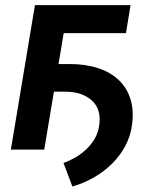

<svg xmlns="http://www.w3.org/2000/svg" viewBox="-20 -565 606 725"><path d="M111.9 -545.5H473L455.6 -440H220.5L201 -323.2H243.3Q303.6 -323.2 351 -307.5Q398.4 -291.9 429.7 -261.5Q460.9 -231.2 473.7 -187.1Q486.5 -143.1 477.3 -85.9Q471.6 -48.7 453.1 -13.8Q434.7 21 405.5 50.6Q376.4 80.3 337.7 103.2Q299 126.1 253.2 139.2L219.8 50.4Q242.5 42.3 264.7 29.5Q286.9 16.7 305.2 -0.7Q323.5 -18.1 336.5 -39.4Q349.4 -60.7 353.7 -85.9Q365.1 -149.5 328.1 -184.3Q291.5 -218.8 225.9 -218.8H183.6L147 0H21Z"/></svg>

Font: Inter P Semi Bold
Style: Italic
Weight: 600
Italic angle: 9.39999°
Designer: Rasmus Andersson
Foundry: rsms
Version: Version 3.018;git-588b23468